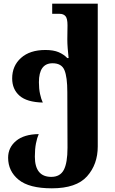

<svg xmlns="http://www.w3.org/2000/svg" viewBox="-20 -780 624 1041"><path d="M261 241Q394 241 452 176Q510 111 510 14V-760H263V-705H304Q324 -705 335 -692.5Q346 -680 346 -643L345 -567Q345 -544 347 -518.5Q349 -493 352 -465H345Q326 -485 298 -497Q270 -509 226 -509Q142 -509 94 -466Q46 -423 46 -355Q46 -296 86 -261Q126 -226 212 -224Q203 -243 197 -271Q191 -299 191 -334Q191 -437 265 -437Q314 -437 329.5 -399.5Q345 -362 345 -281L346 21Q346 103 326 141Q306 179 258 179Q169 179 169 69Q169 28 175 -2.5Q181 -33 190 -53Q110 -52 67 -16Q24 20 24 75Q24 148 81 194.5Q138 241 261 241Z"/></svg>

Font: Noto Serif Georgian SemiCondensed Extra
Style: Regular
Weight: 800
Width: 4
Designer: Monotype Design Team
Foundry: Monotype Imaging Inc.
Version: Version 1.901